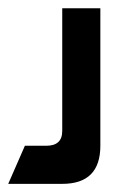

<svg xmlns="http://www.w3.org/2000/svg" viewBox="-69 -286 315 472"><path d="M84 -265.6H177.7V72.3Q177.7 166 84 166H-48.8L-7.8 72.3H44.9Q84 72.3 84 36.1Z"/></svg>

Font: Aswaq
Style: Regular
Weight: 400
Designer: Husham Jawad
Version: Version 1.000;November 3, 2021;FontCreator 14.0.0.2814 32-bi